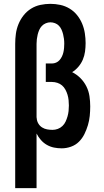

<svg xmlns="http://www.w3.org/2000/svg" viewBox="-20 -763 540 998"><path d="M59 215V-535Q59 -561 62.5 -587Q66 -613 76 -637.5Q86 -662 102.5 -683Q119 -704 141.5 -718Q164 -732 190 -737.5Q216 -743 242 -743Q268 -743 293.5 -737.5Q319 -732 341.5 -718.5Q364 -705 380.5 -684.5Q397 -664 407 -640Q417 -616 421 -590Q425 -564 425 -539Q425 -517 422 -495Q419 -473 410.5 -453Q402 -433 387.5 -416Q373 -399 355 -388Q379 -376 398 -357Q417 -338 429 -314Q441 -290 445 -263.5Q449 -237 449 -210Q449 -185 446.5 -160.5Q444 -136 437 -112.5Q430 -89 419 -66.5Q408 -44 390.5 -26.5Q373 -9 349 -0.5Q325 8 301 8Q280 8 260.5 4Q241 0 223.5 -10Q206 -20 192.5 -35.5Q179 -51 170 -69V215ZM253 -88Q267 -88 280.5 -93Q294 -98 304.5 -108Q315 -118 321 -131Q327 -144 331 -158Q335 -172 336.5 -186Q338 -200 338 -215Q338 -229 336.5 -243Q335 -257 331 -270.5Q327 -284 320 -297Q313 -310 302.5 -319Q292 -328 278 -332.5Q264 -337 250 -337H218V-433H250Q261 -433 271.5 -437.5Q282 -442 289.5 -450.5Q297 -459 302 -469.5Q307 -480 309.5 -491Q312 -502 313 -513.5Q314 -525 314 -536Q314 -549 312.5 -561Q311 -573 308 -585Q305 -597 300 -608.5Q295 -620 286.5 -629Q278 -638 266 -642.5Q254 -647 242 -647Q230 -647 218 -642Q206 -637 197.5 -628Q189 -619 184 -607.5Q179 -596 176 -584Q173 -572 171.5 -559.5Q170 -547 170 -535V-154L171 -147Q172 -133 179.5 -120.5Q187 -108 199 -100.5Q211 -93 225 -90.5Q239 -88 253 -88Z"/></svg>

Font: Iosevka Fixed
Style: Bold
Weight: 700
Monospace: yes
Designer: Belleve Invis
Foundry: Belleve Invis
Version: Version 32.3.0